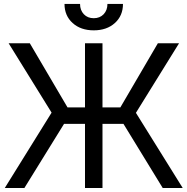

<svg xmlns="http://www.w3.org/2000/svg" viewBox="-20 -945 941 965"><path d="M495.1 -727.5V0H407.2V-727.5ZM3.9 0 239.3 -378.9 23.4 -727.5H129.9L319.3 -405.3H585L773.4 -727.5H879.9L663.1 -377.9L898.4 0H797.9L600.6 -322.3H301.8L102.5 0ZM451.2 -792.5Q385.7 -792.5 345 -829.3Q304.2 -866.2 304.2 -925.3H382.3Q382.3 -893.6 401.4 -873.5Q420.4 -853.5 451.2 -853.5Q481.9 -853.5 501 -873.5Q520 -893.6 520 -925.3H598.1Q598.1 -866.2 557.4 -829.3Q516.6 -792.5 451.2 -792.5Z"/></svg>

Font: Inter Tight
Style: Regular
Weight: 400
Designer: Rasmus Andersson
Foundry: rsms
Version: Version 3.002